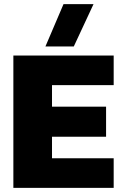

<svg xmlns="http://www.w3.org/2000/svg" viewBox="-20 -914 588 934"><path d="M201 -688 289 -894H435L339 -688ZM45 0V-644H533V-500H233V-395H496V-249H233V-144H533V0Z"/></svg>

Font: Kanit
Style: Bold
Weight: 700
Designer: Katatrad Team
Foundry: CadsonDemak
Version: Version 2.000; ttfautohint (v1.8.3)